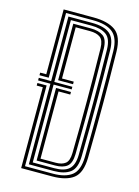

<svg xmlns="http://www.w3.org/2000/svg" viewBox="-121 -868 679 935"><g transform="rotate(15 219.0 -400.0)"><path d="M80.8 0V-407.8H50V-420.8H96.5V-13.8H237Q299.8 -13.8 332.6 -39.4Q365.5 -65 366.8 -133.5Q368.5 -251 368.8 -389.1Q369 -527.2 366.8 -666.8Q365.5 -732.2 333 -759.2Q300.5 -786.2 231.2 -786.2H96.5V-460H50V-473H80.8V-800H231.2Q303.8 -800 342.5 -772.1Q381.2 -744.2 382.5 -667Q384.8 -539.5 384.9 -408.4Q385 -277.2 382.5 -133.2Q381.2 -56.5 344.4 -28.2Q307.5 0 237 0ZM112.2 -27.5V-433.8H50V-447H112.2V-772.5H231.2Q292.8 -772.5 321.4 -748.6Q350 -724.8 350.8 -666.8Q353 -537 353.1 -406.2Q353.2 -275.5 350.8 -133.5Q349.8 -71.5 320.4 -49.5Q291 -27.5 237 -27.5ZM128.2 -41.2H237Q287 -41.2 310.5 -62.2Q334 -83.2 335 -134Q337 -263.5 337.2 -396.5Q337.5 -529.5 335 -666.5Q334 -719.8 307.4 -739.2Q280.8 -758.8 231.2 -758.8H128.2V-447H219.2V-433.8H128.2ZM144 -55V-420.8H219.2V-407.8H160V-68.8H237Q267.8 -68.8 285.1 -82.4Q302.5 -96 303.2 -136Q305.5 -258.8 305.5 -396.5Q305.5 -534.2 303.2 -664Q302.5 -703.5 284.1 -717.4Q265.8 -731.2 231.2 -731.2H160V-473H219.2V-460H144V-745H231.2Q272.5 -745 295.2 -728.8Q318 -712.5 319 -666Q320.5 -575.2 321.1 -492Q321.8 -408.8 321.2 -322.1Q320.8 -235.5 319 -134.2Q318 -88.2 297.1 -71.6Q276.2 -55 237 -55Z"/></g></svg>

Font: Big Shoulders Inline Text
Style: Regular
Weight: 400
Designer: Patric King
Foundry: XO Type Co
Version: Version 1.000